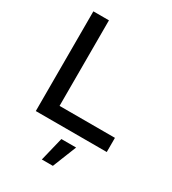

<svg xmlns="http://www.w3.org/2000/svg" viewBox="-222 -820 1051 1174"><g transform="rotate(30 303.5 -233.0)"><path d="M194 -100H585V0H84V-704H194ZM409 70 342 238H264L305 70Z"/></g></svg>

Font: Prodigy Sans Medium
Style: Regular
Weight: 500
Designer: Wei Huang
Foundry: Wei Huang
Version: Version 1.003; ttfautohint (v1.8.3)